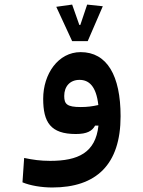

<svg xmlns="http://www.w3.org/2000/svg" viewBox="-20 -581 626 838"><path d="M208 237.3C400.4 237.3 506.3 137.2 506.3 -73.7C506.3 -251 447.3 -353.5 332 -353.5C233.9 -353.5 168.5 -258.3 168.5 -149.9C168.5 -47.9 200.2 3.9 311 3.9C359.9 3.9 382.3 -9.3 395 -32.7H409.7C397 85.9 320.3 121.1 199.2 121.1C155.3 121.1 123.5 116.2 85.4 108.4L78.1 214.8C111.8 229 161.6 237.3 208 237.3ZM294.9 -401.4H362.8L428.7 -553.7L360.4 -561L330.6 -472.2H326.2L294.9 -561L225.6 -551.3ZM409.2 -122.6C382.8 -116.7 360.4 -113.8 332.5 -113.8C272.5 -113.8 260.3 -126.5 260.3 -162.1C260.3 -203.6 285.2 -232.4 327.1 -232.4C367.7 -232.4 399.9 -205.6 409.2 -122.6Z"/></svg>

Font: Cascadia Code NF SemiBold
Style: Regular
Weight: 600
Monospace: yes
Designer: Aaron Bell
Foundry: Saja Typeworks
Version: Version 2404.023